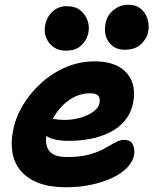

<svg xmlns="http://www.w3.org/2000/svg" viewBox="-20 -777 645 807"><path d="M259 10Q187 10 139.5 -9Q92 -28 65.5 -61Q39 -94 32 -137Q25 -180 35 -228Q45 -282 75.5 -333.5Q106 -385 152 -427Q198 -469 255.5 -494Q313 -519 379 -519Q438 -519 477 -498Q516 -477 533 -437.5Q550 -398 539 -342Q530 -300 504.5 -269.5Q479 -239 441.5 -220.5Q404 -202 360.5 -193.5Q317 -185 272 -185Q203 -185 175.5 -205.5Q148 -226 152 -250Q155 -264 163.5 -271.5Q172 -279 187 -279Q197 -279 212 -276Q227 -273 253 -273Q285 -273 317 -282Q349 -291 371.5 -307Q394 -323 398 -343Q402 -364 393 -374.5Q384 -385 358 -385Q327 -385 297 -371.5Q267 -358 242.5 -333Q218 -308 200.5 -275.5Q183 -243 175 -206Q171 -183 177 -162Q183 -141 203 -129Q223 -117 261 -117Q317 -117 355 -127.5Q393 -138 418.5 -152.5Q444 -167 464 -178Q484 -189 501 -189Q530 -189 539 -168Q548 -147 543 -122Q537 -96 514 -72Q491 -48 453 -30Q415 -12 365.5 -1Q316 10 259 10ZM503 -568Q461 -568 437.5 -600Q414 -632 424 -681Q431 -714 458 -735.5Q485 -757 518 -757Q552 -757 572.5 -739.5Q593 -722 600.5 -695.5Q608 -669 603 -644Q598 -616 573.5 -592Q549 -568 503 -568ZM256 -564Q226 -564 205 -579Q184 -594 174 -619Q164 -644 170 -671Q177 -707 201.5 -729Q226 -751 260 -751Q297 -751 318.5 -733Q340 -715 348.5 -689Q357 -663 351 -637Q345 -609 322 -586.5Q299 -564 256 -564Z"/></svg>

Font: Shantell Sans Light
Style: Bold Italic
Weight: 700
Italic angle: -11°
Version: Version 1.011;[c5ecc13dd]